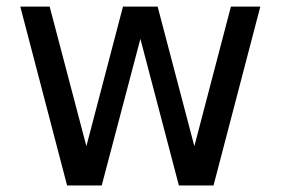

<svg xmlns="http://www.w3.org/2000/svg" viewBox="-20 -567 858 587"><path d="M42 -546.9H131.8L244.1 -120.1L356 -546.9H461.9L574.2 -120.1L686 -546.9H775.9L632.8 0H526.9L409.2 -448.2L291 0H185.1Z"/></svg>

Font: Pangururan
Style: Regular
Weight: 400
Designer: Uli Kozok
Foundry: Michael Everson and Uli Kozok
Version: Version 1.005